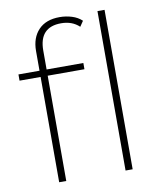

<svg xmlns="http://www.w3.org/2000/svg" viewBox="-84 -812 740 880"><g transform="rotate(-10 286.5 -372.5)"><path d="M120 0V-490H22V-519H120V-611Q120 -672 154.5 -708.5Q189 -745 253 -745Q282 -745 309.5 -736.5Q337 -728 356 -710L339 -685Q306 -716 255 -716Q153 -716 153 -607V-519H324V-490H153V0ZM429 0V-742H462V0Z"/></g></svg>

Font: Montserrat ExtraLight
Style: Regular
Weight: 200
Designer: Julieta Ulanovsky
Foundry: Julieta Ulanovsky
Version: Version 9.000; ttfautohint (v1.8.4.7-5d5b)